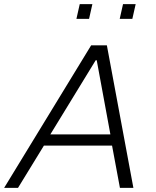

<svg xmlns="http://www.w3.org/2000/svg" viewBox="-41 -907 753 927"><path d="M-21 0 399 -688H475L603 0H538L500 -204H171L46 0ZM202 -258H492L426 -616H421ZM537 -816 553 -887H614L598 -816ZM328 -816 344 -887H405L389 -816Z"/></svg>

Font: Saira Light
Style: Italic
Weight: 300
Italic angle: -12°
Designer: Hector Gatti with collaboration of the Omnibus-Type team
Foundry: Omnibus-Type
Version: Version 1.100; ttfautohint (v1.8.3)